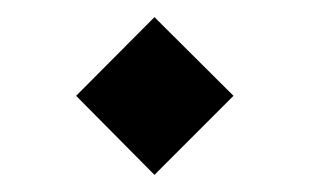

<svg xmlns="http://www.w3.org/2000/svg" viewBox="-20 -331 361 224"><path d="M68.8 -219.2 160.2 -127 252.4 -219.2 160.2 -311Z"/></svg>

Font: Estedad Light
Style: Regular
Weight: 300
Designer: Amin Abedi
Version: Version 7.3